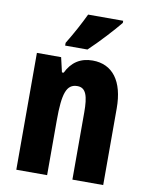

<svg xmlns="http://www.w3.org/2000/svg" viewBox="-86 -828 686 890"><g transform="rotate(10 257.0 -383.0)"><path d="M421 -756V-766H256C235 -722 209 -673 176 -619V-606H281C329 -651 393 -721 421 -756ZM314 -560C257 -560 216 -533 191 -481H183L167 -550H53V0H198V-258C198 -386 214 -431 265 -431C306 -431 317 -392 317 -316V0H462V-361C462 -489 408 -560 314 -560Z"/></g></svg>

Font: Noto Sans Khmer UI ExtraCondensed ExtraBold
Style: Regular
Weight: 800
Width: 2
Designer: Danh Hong and the Monotype Design Team
Foundry: Monotype Imaging Inc.
Version: Version 2.002